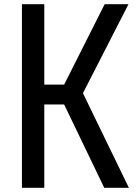

<svg xmlns="http://www.w3.org/2000/svg" viewBox="-20 -826 657 919"><path d="M85 73V-806H192V-421H287L481 -806H595L377 -380L597 73H479L287 -326H192V73Z"/></svg>

Font: Farlight84_Sys_V01
Style: Regular
Weight: 400
Designer: Ryoko NISHIZUKA  (kana, bopomofo & ideographs); Paul D. Hunt (Latin, Greek & Cyrillic); Sandoll Communications , Soo-you
Foundry: Adobe
Version: Version 2.004;October 29, 2024;FontCreator 14.0.0.2814 64-bi